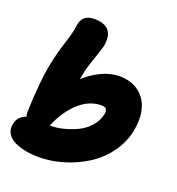

<svg xmlns="http://www.w3.org/2000/svg" viewBox="-141 -848 914 994"><g transform="rotate(20 316.0 -351.5)"><path d="M182.1 34.2Q144.5 34.2 111.1 27.8Q77.6 21.5 49.3 8.5Q21 -4.4 6.8 -27.6Q-7.3 -50.8 -1 -81.1Q7.8 -126.5 51.8 -140.1Q48.8 -151.9 48.8 -166Q50.3 -241.2 57.6 -316.9Q64.9 -392.6 75.2 -439.9Q86.9 -500.5 108.9 -568.4Q130.9 -636.2 133.8 -666Q140.6 -736.8 209 -736.8Q326.7 -736.8 303.2 -619.1Q300.3 -605 280.3 -548.6Q260.3 -492.2 252.9 -456.1Q251 -442.9 245.1 -418Q285.2 -455.1 335.2 -479Q385.3 -502.9 435.1 -502.9Q478.5 -502.9 513.7 -487.1Q548.8 -471.2 572 -440.4Q595.2 -409.7 602.8 -364.7Q610.4 -319.8 599.1 -261.2Q585.4 -194.3 543.9 -137.7Q502.4 -81.1 444.6 -44.2Q386.7 -7.3 318.6 13.4Q250.5 34.2 182.1 34.2ZM397.9 -329.1Q330.6 -329.1 273.4 -276.9Q216.3 -224.6 181.2 -139.2H185.1Q216.8 -139.2 253.4 -147.9Q290 -156.7 326.9 -173.8Q363.8 -190.9 391.4 -221.4Q418.9 -252 426.8 -290Q430.7 -309.6 424.3 -319.3Q418 -329.1 397.9 -329.1Z"/></g></svg>

Font: Shantell Sans Bouncy
Style: Italic
Weight: 800
Italic angle: -11.31°
Designer: Stephen Nixon, Anya Danilova, Shantell Martin
Foundry: Arrow Type
Version: Version 1.006;[9816181b4]